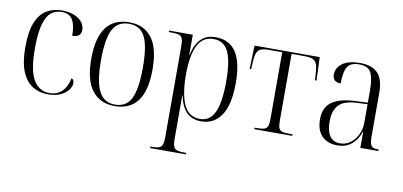

<svg xmlns="http://www.w3.org/2000/svg" viewBox="-73 -778 2623 1250"><g transform="rotate(10 1239.0 -153.5)"><path d="M251 10Q194 10 149.5 -17.5Q105 -45 79.5 -106Q54 -167 54 -268Q54 -372 79.5 -432.5Q105 -493 149 -518.5Q193 -544 249 -544Q316 -544 358 -514.5Q400 -485 400 -440Q400 -393 342 -393Q342 -462 321 -498Q300 -534 248 -534Q208 -534 179 -511Q150 -488 133.5 -430Q117 -372 117 -268Q117 -124 154.5 -62Q192 0 260 0Q312 0 343 -31.5Q374 -63 386 -120Q403 -113 403 -90Q403 -69 386.5 -46Q370 -23 336 -6.5Q302 10 251 10Z M692 10Q597 10 543.5 -58Q490 -126 490 -268Q490 -544 695 -544Q791 -544 843 -476Q895 -408 895 -268Q895 -126 843.5 -58Q792 10 692 10ZM693 0Q769 0 800 -65Q831 -130 831 -268Q831 -410 799.5 -472Q768 -534 694 -534Q618 -534 586 -471.5Q554 -409 554 -268Q554 -128 587 -64Q620 0 693 0Z M968 239V229H981Q1025 229 1039 215Q1053 201 1053 151V-451Q1053 -483 1047 -499Q1041 -515 1025 -520.5Q1009 -526 978 -526H957V-536H1114V-402H1116Q1130 -471 1166 -508.5Q1202 -546 1264 -546Q1354 -546 1399 -479.5Q1444 -413 1444 -274Q1444 -130 1396.5 -60Q1349 10 1264 10Q1145 10 1117 -136H1115Q1115 -108 1115 -74Q1115 -40 1115 -3V150Q1115 200 1129 214.5Q1143 229 1187 229H1205V239ZM1255 -4Q1320 -4 1350.5 -70Q1381 -136 1381 -272Q1381 -409 1351 -470.5Q1321 -532 1253 -532Q1180 -532 1147.5 -464.5Q1115 -397 1115 -273Q1115 -144 1147.5 -74Q1180 -4 1255 -4Z M1615 0V-10H1633Q1661 -10 1677 -14.5Q1693 -19 1700 -34Q1707 -49 1707 -82V-525H1621Q1587 -525 1568 -518Q1549 -511 1540.5 -491.5Q1532 -472 1530 -435L1527 -382H1517L1522 -536H1953L1959 -382H1949L1945 -435Q1943 -472 1934.5 -491Q1926 -510 1907 -517.5Q1888 -525 1854 -525H1769V-82Q1769 -49 1775.5 -34Q1782 -19 1798 -14.5Q1814 -10 1843 -10H1866V0Z M2166 10Q2100 10 2062.5 -28Q2025 -66 2025 -139Q2025 -217 2077.5 -254Q2130 -291 2236 -295L2313 -298V-377Q2313 -458 2294 -496Q2275 -534 2214 -534Q2157 -534 2137 -500Q2117 -466 2117 -391Q2063 -391 2063 -440Q2063 -486 2103.5 -515Q2144 -544 2217 -544Q2298 -544 2336.5 -504Q2375 -464 2375 -375V-87Q2375 -40 2386 -25Q2397 -10 2431 -10H2435V0H2316V-107H2314Q2298 -55 2260 -22.5Q2222 10 2166 10ZM2181 -6Q2219 -6 2248.5 -28.5Q2278 -51 2295.5 -87Q2313 -123 2313 -166V-288L2246 -285Q2158 -281 2123.5 -244Q2089 -207 2089 -134Q2089 -73 2111.5 -39.5Q2134 -6 2181 -6Z"/></g></svg>

Font: Noto Serif Display SemiCondensed Light
Style: Regular
Weight: 300
Width: 4
Designer: Monotype Design Team
Foundry: Monotype Imaging Inc.
Version: Version 2.009